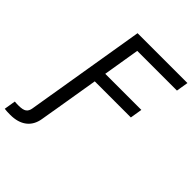

<svg xmlns="http://www.w3.org/2000/svg" viewBox="-353 -868 1214 1214"><g transform="rotate(45 254.0 -260.5)"><path d="M-97.2 204.1 -84.5 127Q-76.7 127.9 -65.9 128.2Q-55.2 128.4 -49.3 128.4Q-10.7 128.4 5.1 116.5Q21 104.5 24.9 79.6L48.3 -62.5H139.6L115.2 83.5Q105.5 143.6 64 175.3Q22.5 207 -45.9 207Q-62 207 -75.4 206.3Q-88.9 205.6 -97.2 204.1ZM38.1 0 158.7 -727.5H604.5L591.3 -647H236.3L195.8 -401.4H518.6L505.4 -320.8H182.6L129.4 0Z"/></g></svg>

Font: Inter 20pt
Style: Italic
Weight: 400
Italic angle: -9.3988°
Version: Version 4.001;git-66647c0bb